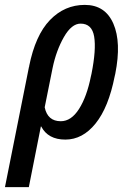

<svg xmlns="http://www.w3.org/2000/svg" viewBox="-48 -558 518 781"><path d="M279.8 -461.9Q243.2 -461.9 211.9 -407.2Q180.7 -352.5 166 -281.7L133.8 -121.6Q145.5 -64.9 199.2 -64.9Q241.7 -64.9 273.4 -114.7Q305.2 -164.6 321.8 -247.6L324.2 -257.8Q343.8 -356.4 335 -409.2Q326.2 -461.9 279.8 -461.9ZM119.6 -43.5H118.2L69.3 203.1H-27.8L69.8 -285.6H70.8L70.3 -287.6Q95.7 -415 155.3 -476.6Q214.8 -538.1 296.9 -538.1Q379.9 -538.1 413.1 -461.9Q446.3 -385.7 420.9 -257.8L418.5 -247.6Q393.6 -121.1 340.8 -55.7Q288.1 9.8 217.8 9.8Q147.5 9.8 119.6 -43.5Z"/></svg>

Font: RobotoCondensed-Italic
Style: Italic
Weight: 400
Designer: Google
Version: Version 1.200311; 2013